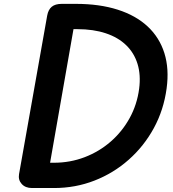

<svg xmlns="http://www.w3.org/2000/svg" viewBox="-20 -948 872 968"><path d="M141.5 0Q108 0 89.5 -20.5Q71 -41 76 -70L218 -870Q223.5 -899.5 241 -914Q258.5 -928.5 291.5 -928.5H362.5Q482 -928.5 573.5 -899.2Q665 -870 724.5 -814.5Q784 -759 808.8 -680Q833.5 -601 820 -502Q805.5 -394 755.8 -302.5Q706 -211 629.2 -143Q552.5 -75 456.2 -37.5Q360 0 252 0ZM232.5 -127.5H252Q333.5 -127.5 406.8 -155.5Q480 -183.5 538 -234Q596 -284.5 633.5 -352.5Q671 -420.5 681.5 -500.5Q690.5 -570 673.5 -625.5Q656.5 -681 616 -720.2Q575.5 -759.5 513.2 -780.2Q451 -801 370 -801H350.5Z"/></svg>

Font: Edu AU VIC WA NT Hand
Style: Bold
Weight: 700
Version: Version 1.001